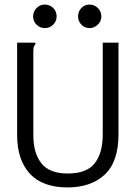

<svg xmlns="http://www.w3.org/2000/svg" viewBox="-20 -810 590 841"><path d="M276 11Q166 11 110.5 -49.5Q55 -110 55 -219V-623H135V-616Q129 -610 127.5 -603Q126 -596 126 -579V-218Q126 -140 161 -95Q196 -50 277 -50Q360 -50 395 -95Q430 -140 430 -221V-623H499V-222Q499 -101 438.5 -45Q378 11 276 11ZM176 -687Q155 -687 140 -702Q125 -717 125 -738Q125 -759 140 -774.5Q155 -790 176 -790Q198 -790 213 -775Q228 -760 228 -738Q228 -717 213 -702Q198 -687 176 -687ZM372 -687Q351 -687 336.5 -702Q322 -717 322 -738Q322 -760 336.5 -775Q351 -790 372 -790Q393 -790 408.5 -775Q424 -760 424 -738Q424 -717 408.5 -702Q393 -687 372 -687Z"/></svg>

Font: Inconsolata SemiExpanded
Style: Regular
Weight: 400
Width: 6
Monospace: yes
Designer: Raph Levien, Cyreal, Brenton Simpson
Foundry: Raph Levien, Cyreal, Google
Version: Version 3.000; ttfautohint (v1.8.2.53-6de2)